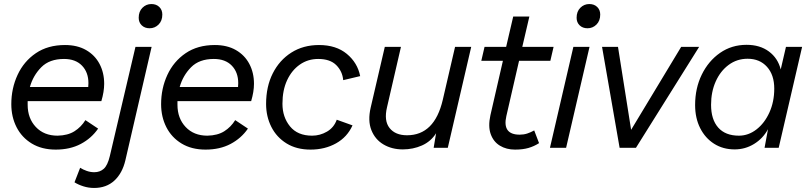

<svg xmlns="http://www.w3.org/2000/svg" viewBox="-20 -732 4004 951"><path d="M256 9Q187 9 137.5 -21Q88 -51 62 -102Q36 -153 36 -216Q36 -294 67 -361Q98 -428 157.5 -468.5Q217 -509 302 -509Q363 -509 406.5 -484Q450 -459 473 -415.5Q496 -372 496 -317Q496 -278 482 -231H117Q117 -222 117 -213Q117 -146 157.5 -103Q198 -60 265 -60Q316 -61 349 -82Q382 -103 403 -137L466 -95Q433 -47 380 -19Q327 9 256 9ZM297 -440Q225 -440 184.5 -399Q144 -358 128 -301H417Q418 -311 418 -320Q418 -374 386 -407Q354 -440 297 -440Z M446 199Q419 199 393.5 191Q368 183 349 171L377 99Q391 108 409.5 114.5Q428 121 447 121Q475 121 494 104Q513 87 524 41L651 -500H731L601 62Q586 126 546.5 162.5Q507 199 446 199ZM721 -592Q697 -592 682 -606.5Q667 -621 667 -644Q667 -675 685.5 -693.5Q704 -712 730 -712Q754 -712 769 -697.5Q784 -683 784 -660Q784 -629 765.5 -610.5Q747 -592 721 -592Z M998 9Q929 9 879.5 -21Q830 -51 804 -102Q778 -153 778 -216Q778 -294 809 -361Q840 -428 899.5 -468.5Q959 -509 1044 -509Q1105 -509 1148.5 -484Q1192 -459 1215 -415.5Q1238 -372 1238 -317Q1238 -278 1224 -231H859Q859 -222 859 -213Q859 -146 899.5 -103Q940 -60 1007 -60Q1058 -61 1091 -82Q1124 -103 1145 -137L1208 -95Q1175 -47 1122 -19Q1069 9 998 9ZM1039 -440Q967 -440 926.5 -399Q886 -358 870 -301H1159Q1160 -311 1160 -320Q1160 -374 1128 -407Q1096 -440 1039 -440Z M1518 9Q1449 9 1399.5 -21.5Q1350 -52 1324 -103.5Q1298 -155 1298 -217Q1298 -303 1331 -368.5Q1364 -434 1423 -471.5Q1482 -509 1560 -509Q1645 -509 1698 -465Q1751 -421 1764 -355L1680 -335Q1676 -379 1645.5 -409.5Q1615 -440 1556 -440Q1505 -440 1465 -412Q1425 -384 1402 -334.5Q1379 -285 1379 -218Q1379 -152 1416.5 -106Q1454 -60 1526 -60Q1565 -60 1599.5 -80Q1634 -100 1648 -139L1726 -111Q1700 -53 1644.5 -22Q1589 9 1518 9Z M1975 8Q1921 8 1879.5 -16.5Q1838 -41 1819.5 -87.5Q1801 -134 1816 -199L1886 -500H1966L1897 -201Q1881 -134 1909.5 -98Q1938 -62 1996 -62Q2132 -62 2173 -237L2234 -500H2314L2198 0H2128L2140 -72Q2114 -31 2070 -11.5Q2026 8 1975 8Z M2531 9Q2488 9 2456 -10.5Q2424 -30 2410.5 -68Q2397 -106 2409 -161L2471 -431H2364L2380 -500H2487L2522 -650H2602L2567 -500H2722L2706 -431H2551L2488 -157Q2467 -65 2554 -65Q2574 -65 2591 -70.5Q2608 -76 2626 -86L2650 -23Q2625 -7 2597 1Q2569 9 2531 9Z M2900 -500 2784 0H2704L2820 -500ZM2890 -592Q2866 -592 2851 -606.5Q2836 -621 2836 -644Q2836 -675 2854.5 -693.5Q2873 -712 2899 -712Q2923 -712 2938 -697.5Q2953 -683 2953 -660Q2953 -629 2934.5 -610.5Q2916 -592 2890 -592Z M3354 -500H3443L3130 0H3049L2962 -500H3041L3106 -89Z M3619 8Q3561 8 3517 -20Q3473 -48 3448 -97.5Q3423 -147 3423 -212Q3423 -295 3456 -362.5Q3489 -430 3546.5 -470Q3604 -510 3678 -510Q3744 -510 3788.5 -477Q3833 -444 3847 -388L3873 -500H3953L3837 0H3767L3784 -92Q3759 -46 3715 -19Q3671 8 3619 8ZM3640 -60Q3687 -60 3727 -91Q3767 -122 3791 -175Q3815 -228 3815 -293Q3815 -361 3779 -401Q3743 -441 3683 -441Q3630 -441 3589 -410.5Q3548 -380 3525 -328.5Q3502 -277 3502 -213Q3502 -140 3537.5 -100Q3573 -60 3640 -60Z"/></svg>

Font: Prodigy Sans
Style: Italic
Weight: 400
Italic angle: -13°
Designer: Wei Huang
Foundry: Wei Huang
Version: Version 1.003; ttfautohint (v1.8.3)